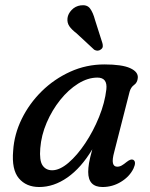

<svg xmlns="http://www.w3.org/2000/svg" viewBox="-20 -721 588 751"><path d="M427 -127.5Q418.5 -96.5 421.8 -82.8Q425 -69 438.5 -69Q448 -69 456.2 -73.8Q464.5 -78.5 476 -88Q492 -100.5 501 -96Q514.5 -88.5 502 -61.5Q486.5 -30 453.2 -9.8Q420 10.5 381 10.5Q325 10.5 325 -48.5Q325 -64 328.2 -83.2Q331.5 -102.5 341 -137Q297.5 -64.5 244 -27Q190.5 10.5 133.5 10.5Q82.5 10.5 53.8 -23.5Q25 -57.5 31.5 -131.5Q35.5 -195.5 65 -255.8Q94.5 -316 143.2 -364Q192 -412 254.8 -440.5Q317.5 -469 388.5 -469Q457 -469 489 -454.5Q521 -440 519 -416.5Q517.5 -398 504.8 -389Q492 -380 487 -362.5ZM137.5 -141Q133.5 -93 146.5 -74Q159.5 -55 184 -55Q213.5 -55 247.8 -84.2Q282 -113.5 313.5 -160.8Q345 -208 367.5 -263.5Q390 -319 396 -371.5Q401 -417.5 361 -417.5Q323.5 -417.5 285.5 -393.8Q247.5 -370 215.5 -330Q183.5 -290 162.5 -241Q141.5 -192 137.5 -141ZM351.5 -643.5 380.5 -552.5Q382.5 -546 382 -539.2Q381.5 -532.5 374.5 -527.5Q362.5 -518.5 348.5 -526.5L279 -591Q260.5 -605 251.2 -618.5Q242 -632 244 -650Q246 -667 260.2 -682Q274.5 -697 295.5 -700Q320.5 -703.5 332.2 -687.8Q344 -672 351.5 -643.5Z"/></svg>

Font: Fraunces 9pt S050
Style: Italic
Weight: 400
Italic angle: -16°
Version: Version 1.000; ttfautohint (v1.8.3)